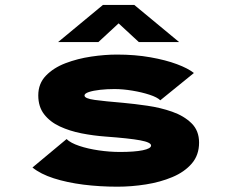

<svg xmlns="http://www.w3.org/2000/svg" viewBox="-20 -728 915 760"><path d="M445 11Q374.5 11 309.8 2.8Q245 -5.5 192.8 -22.2Q140.5 -39 108.5 -65L243.5 -177.5Q259.5 -162 293.8 -150.5Q328 -139 370.8 -132.8Q413.5 -126.5 455.5 -126.5Q512 -126.5 545 -133.2Q578 -140 578 -152Q578 -164.5 535.2 -172.5Q492.5 -180.5 397 -187.5Q349.5 -191 302.5 -200.2Q255.5 -209.5 216.8 -227.5Q178 -245.5 154.8 -275.5Q131.5 -305.5 131.5 -350.5Q131.5 -397 161.5 -428.2Q191.5 -459.5 239.2 -477.8Q287 -496 341 -504Q395 -512 443 -512Q515 -512 575.5 -501.2Q636 -490.5 680.2 -474Q724.5 -457.5 747.5 -439L614.5 -331Q602.5 -343 572 -353Q541.5 -363 504 -369.2Q466.5 -375.5 433 -375.5Q403.5 -375.5 376.5 -372.5Q349.5 -369.5 332 -363.8Q314.5 -358 314.5 -350Q314.5 -338 354.8 -332.5Q395 -327 467.5 -321Q511.5 -317 563.2 -309.5Q615 -302 661.5 -285.8Q708 -269.5 738 -240.2Q768 -211 768 -163.5Q768 -114 739 -80.5Q710 -47 662.2 -27Q614.5 -7 557.5 2Q500.5 11 445 11ZM210 -561.5 387.5 -708.5H511.5L689 -561.5H529.5L449.5 -635.5L369.5 -561.5Z"/></svg>

Font: Trispace SemiExpanded ExtraBold
Style: Regular
Weight: 800
Width: 6
Designer: Tyler Finck
Foundry: Etcetera Type Company
Version: Version 1.210; ttfautohint (v1.8.3)